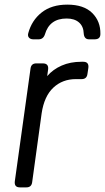

<svg xmlns="http://www.w3.org/2000/svg" viewBox="-20 -810 454 830"><path d="M66 0Q41 0 44 -26L112 -514Q115 -536 137 -536H165Q191 -536 188 -510L184 -481Q209 -510 246.5 -526.5Q284 -543 332 -543H340Q365 -543 362 -517L358 -490Q355 -468 333 -468H308Q250 -468 210.5 -431Q171 -394 160 -320L119 -22Q116 0 94 0ZM124 -640Q112 -640 105.5 -647Q99 -654 102 -666Q117 -722 160 -756Q203 -790 271 -790Q342 -790 378.5 -754Q415 -718 414 -663Q414 -640 389 -640H365Q344 -640 342 -665Q341 -696 321.5 -713Q302 -730 268 -730Q194 -730 174 -661Q167 -640 147 -640Z"/></svg>

Font: Pitagon Sans Text
Style: Italic
Weight: 400
Italic angle: -8°
Designer: Travis Tran
Foundry: Pitagon
Version: Version 1.001; ttfautohint (v1.8.4.7-5d5b);gftools[0.9.26]